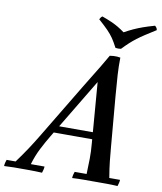

<svg xmlns="http://www.w3.org/2000/svg" viewBox="-160 -1012 919 1092"><g transform="rotate(10 299.5 -465.5)"><path d="M-61 2Q-61 -6 -58.5 -17Q-56 -28 -53 -35H-1Q32 -80 59.5 -121.5Q87 -163 115 -210L301 -519Q316 -544 337 -578Q358 -612 380.5 -649Q403 -686 422 -720Q433 -722 443.5 -722.5Q454 -723 464 -722.5Q474 -722 483 -720L380 -561L169 -210Q146 -172 124 -129Q102 -86 87 -35H166Q166 -28 163.5 -17Q161 -6 158 2Q117 0 84.5 0Q52 0 35 0Q17 0 -4.5 0Q-26 0 -61 2ZM540 -35H602Q602 -28 599.5 -17Q597 -6 594 2Q560 0 532.5 0Q505 0 473 0Q439 0 402.5 0Q366 0 332 2Q332 -6 334.5 -17Q337 -28 340 -35H409Q411 -79 411.5 -123Q412 -167 408 -210L380 -561L483 -720Q482 -670 485 -621Q488 -572 494 -500L519 -210Q522 -172 526.5 -130Q531 -88 540 -35ZM435 -235H175L184 -275H444ZM646 -933Q651 -929 655 -923.5Q659 -918 660 -910Q623 -887 598 -870.5Q573 -854 554.5 -840Q536 -826 518 -809.5Q500 -793 478 -770Q462 -767 446 -770Q430 -801 416 -821.5Q402 -842 382 -862.5Q362 -883 327 -914Q333 -927 342 -933Q375 -921 397.5 -911Q420 -901 438.5 -890Q457 -879 476 -865Q503 -880 527 -891Q551 -902 579 -912Q607 -922 646 -933Z"/></g></svg>

Font: Poltawski Nowy
Style: Italic
Weight: 400
Italic angle: -12°
Designer: Adam Pótawski, Mateusz Machalski, Borys Kosmynka, Ania Wieluska
Foundry: Capitalics.wtf
Version: Version 1.001;gftools[0.9.25]